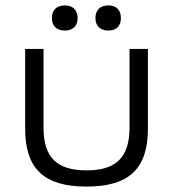

<svg xmlns="http://www.w3.org/2000/svg" viewBox="-20 -681 640 710"><path d="M73 -205C73 -56 144 9 300 9C456 9 527 -56 527 -205V-500H459V-209C459 -99 409 -51 300 -51C190 -51 141 -99 141 -209V-500H73ZM172 -613C172 -586 189 -568 220 -568C250 -568 267 -586 267 -613V-615C267 -643 250 -661 220 -661C189 -661 172 -643 172 -615ZM333 -613C333 -586 350 -568 381 -568C411 -568 427 -586 427 -613V-615C427 -643 411 -661 381 -661C350 -661 333 -643 333 -615Z"/></svg>

Font: LT Wave Mono Light
Style: Regular
Weight: 300
Designer: Daniel Lyons
Version: Version 2.5 (Glyphs App)